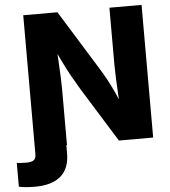

<svg xmlns="http://www.w3.org/2000/svg" viewBox="-112 -783 931 1049"><g transform="rotate(-5 353.5 -258.5)"><path d="M-50.8 203.6V73.2Q-38.6 74.7 -25.1 75.4Q-11.7 76.2 1.5 76.2Q31.2 76.2 43 66.7Q54.7 57.1 54.7 34.7V-61H227.5V44.4Q227.5 127.4 179.4 169.4Q131.3 211.4 36.6 211.4Q11.2 211.4 -11 209.5Q-33.2 207.5 -50.8 203.6ZM54.7 0V-727.5H242.2L445.8 -398.4Q463.9 -369.1 482.4 -335.2Q501 -301.3 519.5 -260.5Q538.1 -219.7 556.6 -169.9L539.6 -159.2Q536.6 -198.7 533.9 -247.1Q531.2 -295.4 529.3 -340.8Q527.3 -386.2 527.3 -416.5V-727.5H703.6V0H515.6L328.6 -301.8Q306.2 -338.9 285.6 -375.7Q265.1 -412.6 243.9 -456.3Q222.7 -500 195.8 -556.2L218.8 -559.1Q222.2 -507.3 225.1 -458Q228 -408.7 229.5 -368.2Q231 -327.6 231 -301.8V0Z"/></g></svg>

Font: Inter 18pt ExtraBold
Style: Regular
Weight: 800
Designer: Rasmus Andersson
Foundry: rsms
Version: Version 4.001;git-66647c0bb